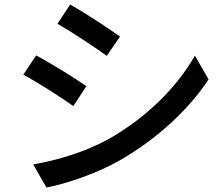

<svg xmlns="http://www.w3.org/2000/svg" viewBox="-20 -799 966 856"><path d="M84 -466C148 -432 254 -364 307 -326L365 -415C318 -448 204 -519 141 -552ZM128 -66 187 37C278 20 418 -28 519 -87C681 -181 820 -309 910 -445L849 -551C768 -409 633 -275 466 -180C361 -122 239 -85 128 -66ZM236 -693C298 -658 405 -587 456 -550L515 -636C468 -670 355 -744 293 -779Z"/></svg>

Font: GenEiGothic-pro-SemiBold
Style: Regular
Weight: 500
Designer: Ryoko NISHIZUKA (kana & ideographs); Paul D. Hunt (Latin, Greek & Cyrillic); Wenlong ZHANG (bopomofo); Sandoll Communica
Foundry: Adobe Systems Incorporated; o_tamon
Version: Version 1.000.140830